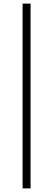

<svg xmlns="http://www.w3.org/2000/svg" viewBox="-20 -828 296 1068"><path d="M105.5 220V-808H150V220Z"/></svg>

Font: Encode Sans Expanded Expanded ExtraLight
Style: Regular
Weight: 200
Width: 7
Designer: Multiple Designers
Foundry: Impallari Type
Version: Version 3.000; ttfautohint (v1.8.3) -l 8 -r 50 -G 200 -x 14 